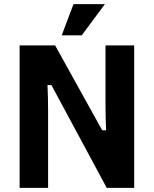

<svg xmlns="http://www.w3.org/2000/svg" viewBox="-20 -910 744 930"><path d="M75 -690H247L475 -279H494Q491 -342 491 -405V-690H630V0H497L229 -498H210Q213 -435 213 -372V0H75ZM336 -890H488L376 -739H279Z"/></svg>

Font: Mozilla Text BETA
Style: Bold
Weight: 700
Designer: Studio DRAMA
Foundry: Studio DRAMA
Version: Version 0.100